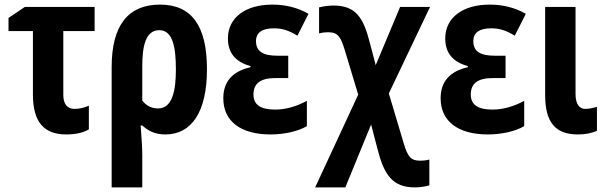

<svg xmlns="http://www.w3.org/2000/svg" viewBox="-20 -574 2628 834"><path d="M268 10C310 10 342 2 366 -12V-115C343 -105 322 -101 304 -101C272 -101 255 -122 255 -162V-439H391V-544H88L17 -496V-439H123V-164C123 -46 169 10 268 10Z M465 240H598V102C598 71 596 35 591 -29H598C623 -6 653 10 698 10C813 10 879 -89 879 -273C879 -460 814 -554 675 -554C536 -554 465 -463 465 -283ZM667 -103C639 -103 616 -114 598 -137V-286C598 -370 611 -443 672 -443C732 -443 744 -364 744 -272C744 -184 730 -103 667 -103Z M1155 10C1217 10 1275 -4 1313 -26V-136C1267 -111 1220 -98 1175 -98C1112 -98 1081 -119 1081 -163C1081 -211 1110 -235 1178 -235H1232V-332H1185C1125 -332 1092 -349 1092 -395C1092 -433 1119 -451 1170 -451C1206 -451 1234 -442 1272 -419L1320 -514C1273 -541 1220 -554 1163 -554C1047 -554 970 -498 970 -407C970 -345 1002 -305 1068 -287V-282C989 -264 950 -219 950 -147C950 -47 1026 10 1155 10Z M1349 240H1480L1592 -33L1620 74C1648 184 1684 240 1782 240C1803 240 1824 237 1845 231V119C1830 123 1816 124 1806 124C1765 124 1751 109 1732 43L1669 -168L1848 -544H1718L1612 -291L1587 -386C1559 -496 1527 -550 1428 -550C1408 -550 1387 -547 1366 -542V-429C1382 -433 1395 -434 1405 -434C1450 -434 1461 -411 1478 -355L1536 -163Z M2099 10C2161 10 2219 -4 2257 -26V-136C2211 -111 2164 -98 2119 -98C2056 -98 2025 -119 2025 -163C2025 -211 2054 -235 2122 -235H2176V-332H2129C2069 -332 2036 -349 2036 -395C2036 -433 2063 -451 2114 -451C2150 -451 2178 -442 2216 -419L2264 -514C2217 -541 2164 -554 2107 -554C1991 -554 1914 -498 1914 -407C1914 -345 1946 -305 2012 -287V-282C1933 -264 1894 -219 1894 -147C1894 -47 1970 10 2099 10Z M2490 10C2521 10 2549 5 2573 -6V-110C2554 -104 2536 -101 2522 -101C2497 -101 2480 -122 2480 -165V-544H2348V-161C2348 -43 2392 10 2490 10Z"/></svg>

Font: Kathrein 77 Bold Condensed
Style: Regular
Weight: 700
Width: 3
Designer: Lazydogs Typefoundry, based on Open Sans by Ascender Corporation
Foundry: Lazydogs Typefoundry
Version: Version 1.003;PS 001.003;hotconv 1.0.88;makeotf.lib2.5.64775